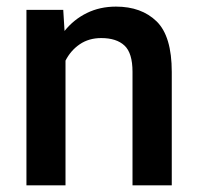

<svg xmlns="http://www.w3.org/2000/svg" viewBox="-20 -558 597 578"><path d="M284.7 -443.4Q247.6 -443.4 220.2 -424.8Q192.9 -406.2 177.2 -375.5V0H59.6V-528.3H170.4L174.3 -464.8Q202.1 -499.5 241.5 -518.8Q280.8 -538.1 329.1 -538.1Q405.8 -538.1 451.4 -493.7Q497.1 -449.2 497.1 -341.3V0H378.9V-341.8Q378.9 -398.4 354.7 -420.9Q330.6 -443.4 284.7 -443.4Z"/></svg>

Font: Vazirmatn RD UI FD Medium
Style: Regular
Weight: 500
Designer: Saber Rastikerdar
Foundry: Saber Rastikerdar
Version: Version 33.003